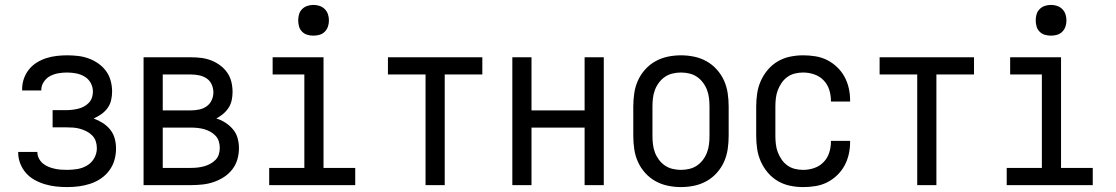

<svg xmlns="http://www.w3.org/2000/svg" viewBox="-20 -753 4540 781"><path d="M253 8Q230 8 207.5 5.5Q185 3 163 -3.5Q141 -10 121 -21Q101 -32 86 -49Q71 -66 62.5 -87.5Q54 -109 54 -132V-135H132V-134Q132 -121 138 -109Q144 -97 154 -88.5Q164 -80 176 -75Q188 -70 201 -67Q214 -64 227 -63Q240 -62 253 -62Q274 -62 295 -65.5Q316 -69 334.5 -80Q353 -91 363.5 -110Q374 -129 374 -150Q374 -165 369.5 -178.5Q365 -192 355 -202Q345 -212 332.5 -218.5Q320 -225 306 -229Q292 -233 278 -234Q264 -235 250 -235H194V-305H250Q262 -305 274.5 -306.5Q287 -308 299 -311Q311 -314 322 -320Q333 -326 341.5 -335Q350 -344 354 -356Q358 -368 358 -380Q358 -399 349 -415.5Q340 -432 324 -441.5Q308 -451 289.5 -454.5Q271 -458 253 -458Q235 -458 217.5 -455Q200 -452 184.5 -444Q169 -436 158.5 -420.5Q148 -405 148 -388V-385H70V-390Q70 -412 77 -432.5Q84 -453 97.5 -470Q111 -487 129.5 -498.5Q148 -510 168.5 -516.5Q189 -523 210.5 -525.5Q232 -528 253 -528Q275 -528 297 -525.5Q319 -523 340 -515.5Q361 -508 379.5 -495Q398 -482 411 -464.5Q424 -447 430 -425Q436 -403 436 -381Q436 -363 432 -345.5Q428 -328 417.5 -313.5Q407 -299 392 -288.5Q377 -278 361 -271Q380 -264 397.5 -253Q415 -242 428 -226Q441 -210 446.5 -190Q452 -170 452 -149Q452 -125 445.5 -102Q439 -79 424.5 -59.5Q410 -40 390 -26.5Q370 -13 347 -5.5Q324 2 300.5 5Q277 8 253 8Z M757 0H564V-520H757Q778 -520 798.5 -517.5Q819 -515 838.5 -507.5Q858 -500 875 -487.5Q892 -475 904 -458Q916 -441 921 -420.5Q926 -400 926 -379Q926 -362 922.5 -345.5Q919 -329 910 -315Q901 -301 888 -290Q875 -279 860 -271Q880 -265 897.5 -253.5Q915 -242 928 -226.5Q941 -211 946.5 -191Q952 -171 952 -150Q952 -127 945.5 -104.5Q939 -82 924.5 -63.5Q910 -45 890.5 -32.5Q871 -20 849 -12.5Q827 -5 803.5 -2.5Q780 0 757 0ZM642 -304H757Q774 -304 790.5 -307.5Q807 -311 820.5 -320.5Q834 -330 841 -345.5Q848 -361 848 -377Q848 -394 841 -409.5Q834 -425 820.5 -434Q807 -443 790.5 -446.5Q774 -450 757 -450H642ZM642 -70H757Q771 -70 784 -71.5Q797 -73 810 -76.5Q823 -80 835 -86.5Q847 -93 856.5 -102.5Q866 -112 870 -125Q874 -138 874 -152Q874 -165 870 -178Q866 -191 856.5 -201Q847 -211 835 -217.5Q823 -224 810.5 -227.5Q798 -231 784.5 -232.5Q771 -234 757 -234H642Z M1075 0V-70H1218V-450H1089V-520H1296V-70H1425V0ZM1255 -608Q1242 -608 1230 -611.5Q1218 -615 1209 -624Q1200 -633 1196.5 -645Q1193 -657 1193 -670Q1193 -683 1196.5 -695Q1200 -707 1209 -716Q1218 -725 1230 -729Q1242 -733 1255 -733Q1268 -733 1280 -729Q1292 -725 1301 -716Q1310 -707 1314 -695Q1318 -683 1318 -670Q1318 -657 1314 -645Q1310 -633 1301 -624Q1292 -615 1280 -611.5Q1268 -608 1255 -608Z M1711 0V-450H1558V-520H1942V-450H1789V0Z M2064 0V-520H2142V-304H2358V-520H2436V0H2358V-234H2142V0Z M2750 8Q2723 8 2696.5 2.5Q2670 -3 2646.5 -16Q2623 -29 2604.5 -49.5Q2586 -70 2575 -94.5Q2564 -119 2560 -146Q2556 -173 2556 -200V-320Q2556 -347 2560 -374Q2564 -401 2575 -425.5Q2586 -450 2604.5 -470.5Q2623 -491 2646.5 -504Q2670 -517 2696.5 -522.5Q2723 -528 2750 -528Q2777 -528 2803.5 -522.5Q2830 -517 2853.5 -504Q2877 -491 2895.5 -470.5Q2914 -450 2925 -425.5Q2936 -401 2940 -374Q2944 -347 2944 -320V-200Q2944 -173 2940 -146Q2936 -119 2925 -94.5Q2914 -70 2895.5 -49.5Q2877 -29 2853.5 -16Q2830 -3 2803.5 2.5Q2777 8 2750 8ZM2750 -62Q2767 -62 2784 -66Q2801 -70 2815 -79.5Q2829 -89 2839.5 -103Q2850 -117 2856 -133Q2862 -149 2864 -166Q2866 -183 2866 -200V-320Q2866 -337 2864 -354Q2862 -371 2856 -387Q2850 -403 2839.5 -417Q2829 -431 2815 -440.5Q2801 -450 2784 -454Q2767 -458 2750 -458Q2733 -458 2716 -454Q2699 -450 2685 -440.5Q2671 -431 2660.5 -417Q2650 -403 2644 -387Q2638 -371 2636 -354Q2634 -337 2634 -320V-200Q2634 -183 2636 -166Q2638 -149 2644 -133Q2650 -117 2660.5 -103Q2671 -89 2685 -79.5Q2699 -70 2716 -66Q2733 -62 2750 -62Z M3247 8Q3220 8 3193.5 2.5Q3167 -3 3144 -16.5Q3121 -30 3103.5 -50.5Q3086 -71 3075 -95.5Q3064 -120 3060 -146.5Q3056 -173 3056 -200V-320Q3056 -347 3060 -373.5Q3064 -400 3075 -424.5Q3086 -449 3103.5 -469.5Q3121 -490 3144 -503.5Q3167 -517 3193.5 -522.5Q3220 -528 3247 -528Q3272 -528 3297 -524Q3322 -520 3344 -509Q3366 -498 3384.5 -480.5Q3403 -463 3415 -441Q3427 -419 3432.5 -394.5Q3438 -370 3438 -345V-340H3360V-343Q3360 -366 3353 -388Q3346 -410 3330 -426.5Q3314 -443 3292 -450.5Q3270 -458 3247 -458Q3230 -458 3213.5 -454Q3197 -450 3183 -440Q3169 -430 3159.5 -416Q3150 -402 3144 -386.5Q3138 -371 3136 -354Q3134 -337 3134 -320V-200Q3134 -183 3136 -166Q3138 -149 3144 -133.5Q3150 -118 3159.5 -104Q3169 -90 3183 -80Q3197 -70 3213.5 -66Q3230 -62 3247 -62Q3270 -62 3292 -69.5Q3314 -77 3330 -93.5Q3346 -110 3353 -132Q3360 -154 3360 -177V-180H3438V-175Q3438 -150 3432.5 -125.5Q3427 -101 3415 -79Q3403 -57 3384.5 -39.5Q3366 -22 3344 -11Q3322 0 3297 4Q3272 8 3247 8Z M3711 0V-450H3558V-520H3942V-450H3789V0Z M4075 0V-70H4218V-450H4089V-520H4296V-70H4425V0ZM4255 -608Q4242 -608 4230 -611.5Q4218 -615 4209 -624Q4200 -633 4196.5 -645Q4193 -657 4193 -670Q4193 -683 4196.5 -695Q4200 -707 4209 -716Q4218 -725 4230 -729Q4242 -733 4255 -733Q4268 -733 4280 -729Q4292 -725 4301 -716Q4310 -707 4314 -695Q4318 -683 4318 -670Q4318 -657 4314 -645Q4310 -633 4301 -624Q4292 -615 4280 -611.5Q4268 -608 4255 -608Z"/></svg>

Font: Iosevka Custom
Style: Regular
Weight: 400
Monospace: yes
Designer: Belleve Invis
Foundry: Belleve Invis
Version: Version 32.5.0; ttfautohint (v1.8.4)